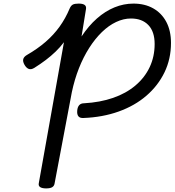

<svg xmlns="http://www.w3.org/2000/svg" viewBox="-20 -1035 972 1069"><path d="M444 -378Q425 -377 416.5 -387.5Q408 -398 410 -420Q412 -440 421.5 -450Q431 -460 448 -460Q537 -465 609.5 -490Q682 -515 734 -559Q786 -603 813.5 -661.5Q841 -720 841 -790Q841 -859 806 -895.5Q771 -932 709 -932Q668 -932 626.5 -912.5Q585 -893 547 -856Q509 -819 476.5 -768Q444 -717 419.5 -655Q395 -593 380 -522L284 -14Q282 0 271 7Q260 14 237 14Q215 14 204 7Q193 0 196 -15L336 -800Q315 -772 289.5 -747.5Q264 -723 235 -701Q206 -679 171 -657Q153 -646 139.5 -651.5Q126 -657 116 -675Q106 -693 109.5 -706Q113 -719 130 -729Q189 -763 234 -802Q279 -841 312 -887Q345 -933 368 -988Q375 -1004 385.5 -1009.5Q396 -1015 418 -1015Q440 -1015 450.5 -1008Q461 -1001 459 -986L434 -832Q473 -891 519.5 -932Q566 -973 617.5 -994Q669 -1015 723 -1015Q786 -1015 833 -988.5Q880 -962 906 -913Q932 -864 932 -796Q932 -707 896 -632.5Q860 -558 795 -502Q730 -446 640.5 -414Q551 -382 444 -378Z"/></svg>

Font: Playwrite ZA
Style: Regular
Weight: 400
Designer: Veronika Burian, José Scaglione
Foundry: TypeTogether
Version: Version 1.002